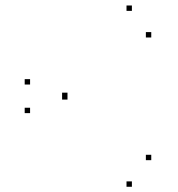

<svg xmlns="http://www.w3.org/2000/svg" viewBox="-20 -691 660 713"><path d="M91.7 -377.1V-397.1H71.7V-377.1ZM91.7 -270.9V-290.9H71.7V-270.9ZM469.8 2.6V-17.4H449.8V2.6ZM541.7 -96.2V-116.2H521.7V-96.2ZM230.6 -321.2V-341.2H210.6V-321.2ZM230.6 -326.9V-346.9H210.6V-326.9ZM541.7 -551.8V-571.8H521.7V-551.8ZM469.8 -650.6V-670.6H449.8V-650.6Z"/></svg>

Font: Monaspace Argon Dots Var
Style: Regular
Weight: 400
Designer: Riley Cran and the Lettermatic Team
Version: Version 1.100 (Monaspace Argon Dots)